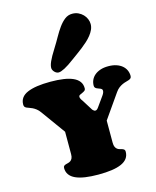

<svg xmlns="http://www.w3.org/2000/svg" viewBox="-170 -1349 1191 1462"><g transform="rotate(-15 425.5 -617.5)"><path d="M420.9 0Q362.8 0 317.9 -6.6Q272.9 -13.2 242.2 -27.1Q211.4 -41 195.6 -63Q179.7 -85 179.7 -115.2Q179.7 -127 185.5 -132.1Q191.4 -137.2 200.2 -139.9Q209 -142.6 219.2 -145Q229.5 -147.5 238.3 -153.6Q247.1 -159.7 252.9 -171.4Q258.8 -183.1 258.8 -205.1V-380.9L121.6 -570.8Q108.4 -589.4 94.2 -600.1Q80.1 -610.8 67.1 -617.2Q54.2 -623.5 42.7 -627.2Q31.2 -630.9 22.5 -634.8Q13.7 -638.7 8.8 -645Q3.9 -651.4 3.9 -663.1Q3.9 -723.6 66.7 -750.7Q129.4 -777.8 248.5 -777.8Q306.2 -777.8 351.1 -771.2Q396 -764.6 426.5 -750.7Q457 -736.8 472.9 -715.1Q488.8 -693.4 488.8 -663.1Q488.8 -649.4 480 -643.1Q471.2 -636.7 460.7 -632.3Q450.2 -627.9 441.4 -623.3Q432.6 -618.7 432.6 -608.4Q432.6 -602.5 436.5 -594Q440.4 -585.4 449.7 -573.2L501.5 -490.2Q513.2 -476.6 523.4 -476.6Q530.8 -476.6 537.1 -481.9Q543.5 -487.3 548.8 -495.1L604.5 -573.2Q612.8 -585 615.7 -593.5Q618.7 -602.1 618.7 -608.4Q618.7 -616.2 614.3 -620.6Q609.9 -625 603.3 -627.9Q596.7 -630.9 589.1 -633.3Q581.5 -635.7 575 -639.2Q568.4 -642.6 564 -648.2Q559.6 -653.8 559.6 -663.1Q559.6 -686.5 568.8 -707.3Q578.1 -728 596.4 -743.7Q614.7 -759.3 641.8 -768.6Q668.9 -777.8 704.6 -777.8Q740.7 -777.8 768.1 -768.6Q795.4 -759.3 813.7 -743.7Q832 -728 841.3 -707.3Q850.6 -686.5 850.6 -663.1Q850.6 -651.4 844.7 -645.3Q838.9 -639.2 828.6 -635.5Q818.4 -631.8 805.2 -628.4Q792 -625 777.6 -618.7Q763.2 -612.3 748 -601.1Q732.9 -589.8 719.7 -570.8L586.9 -380.9V-207Q586.9 -185.1 592.8 -172.9Q598.6 -160.6 607.4 -154.3Q616.2 -147.9 626.2 -145.5Q636.2 -143.1 645 -140.1Q653.8 -137.2 659.7 -132.1Q665.5 -127 665.5 -115.2Q665.5 -85 649.7 -63Q633.8 -41 602.8 -27.1Q571.8 -13.2 526.1 -6.6Q480.5 0 420.9 0ZM282.2 -877Q282.2 -887.2 285.2 -899.2Q288.1 -911.1 295.4 -927.5Q302.7 -943.8 314.9 -965.8Q327.1 -987.8 346.2 -1017.6Q369.6 -1054.7 391.1 -1093.3Q412.6 -1131.8 435.3 -1163.3Q458 -1194.8 483.9 -1214.8Q509.8 -1234.9 543 -1234.9Q569.3 -1234.9 590.6 -1224.9Q611.8 -1214.8 627.2 -1199Q642.6 -1183.1 650.9 -1163.1Q659.2 -1143.1 659.2 -1123Q659.2 -1100.6 649.7 -1079.3Q640.1 -1058.1 624 -1037.8Q607.9 -1017.6 587.2 -998.8Q566.4 -980 543.9 -962.4Q521.5 -944.8 499.3 -929Q477.1 -913.1 458 -898.9Q408.7 -861.8 377.4 -845.7Q346.2 -829.6 329.1 -829.6Q320.3 -829.6 311.8 -834Q303.2 -838.4 296.6 -845.5Q290 -852.5 286.1 -860.8Q282.2 -869.1 282.2 -877Z"/></g></svg>

Font: Corben
Style: Bold
Weight: 700
Designer: vernon adams
Foundry: vernon adams
Version: Version 1.101; ttfautohint (v1.6)